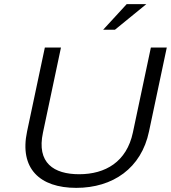

<svg xmlns="http://www.w3.org/2000/svg" viewBox="-20 -900 827 929"><path d="M197 -670 111 -264C73 -85 172 9 349 9C526 9 664 -86 701 -264L787 -670H710L623 -259C593 -117 490 -57 363 -57C241 -57 156 -111 188 -259L275 -670ZM479 -756H536L688 -880H593Z"/></svg>

Font: LT Wave Light
Style: Italic
Weight: 300
Designer: Daniel Lyons
Version: Version 2.5 (Glyphs App)